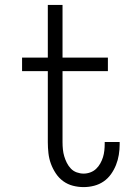

<svg xmlns="http://www.w3.org/2000/svg" viewBox="-20 -755 540 783"><path d="M321 8Q299 8 277.5 2.5Q256 -3 238 -16Q220 -29 207.5 -48Q195 -67 187.5 -87.5Q180 -108 177.5 -130.5Q175 -153 175 -175V-465H70V-520H175V-735H235V-520H420V-465H235V-175Q235 -160 236.5 -145.5Q238 -131 242 -117.5Q246 -104 252.5 -91Q259 -78 269 -67.5Q279 -57 293 -52Q307 -47 321 -47Q335 -47 348.5 -52Q362 -57 372 -66.5Q382 -76 389 -88.5Q396 -101 400 -114Q404 -127 405.5 -141Q407 -155 407 -169V-176H468V-166Q468 -145 464.5 -123.5Q461 -102 453 -82Q445 -62 432.5 -44.5Q420 -27 402.5 -15Q385 -3 364 2.5Q343 8 321 8Z"/></svg>

Font: Iosevka Light
Style: Regular
Weight: 300
Monospace: yes
Designer: Belleve Invis
Foundry: Belleve Invis
Version: Version 32.5.0; ttfautohint (v1.8.4)